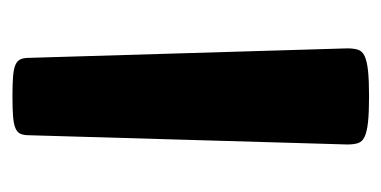

<svg xmlns="http://www.w3.org/2000/svg" viewBox="-176 -452 627 316"><g transform="rotate(90 138.0 -293.5)"><path d="M59.1 -551.3Q59.1 -561.5 61.3 -568.6Q63.5 -575.7 71.8 -579.6Q80.1 -583.5 95.9 -585.2Q111.8 -586.9 138.2 -586.9Q164.6 -586.9 180.4 -585.2Q196.3 -583.5 204.6 -579.6Q212.9 -575.7 215.1 -568.6Q217.3 -561.5 217.3 -551.3L202.1 -27.8Q202.1 -18.6 199.7 -13.2Q197.3 -7.8 190.4 -4.9Q183.6 -2 171.1 -1Q158.7 0 138.2 0Q117.7 0 105.2 -1Q92.8 -2 86.2 -4.9Q79.6 -7.8 77.1 -13.2Q74.7 -18.6 74.7 -27.8Z"/></g></svg>

Font: Denk One
Style: Regular
Weight: 400
Designer: Irina Smirnova
Foundry: Irina Smirnova
Version: Version 1.002